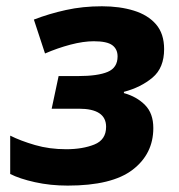

<svg xmlns="http://www.w3.org/2000/svg" viewBox="-20 -576 564 606"><path d="M193.8 9.8Q138.7 9.8 90.3 -1Q42 -11.7 12.2 -26.9V-147.9Q45.4 -131.3 90.6 -118.2Q135.7 -105 189 -105Q240.7 -105 277.8 -119.9Q314.9 -134.8 314.9 -175.8Q314.9 -232.9 229 -232.9H143.1L165 -335.9H226.1Q288.6 -335.9 319.8 -349.1Q351.1 -362.3 351.1 -397.9Q351.1 -420.9 334.5 -433.3Q317.9 -445.8 275.9 -445.8Q243.2 -445.8 202.4 -435.1Q161.6 -424.3 122.1 -407.2L86.9 -514.2Q134.8 -532.7 188 -544.4Q241.2 -556.2 301.8 -556.2Q357.9 -556.2 402.3 -542.5Q446.8 -528.8 472.4 -499.3Q498 -469.7 498 -420.9Q498 -361.8 461.4 -331.1Q424.8 -300.3 371.1 -286.1V-282.2Q411.6 -271 437.7 -244.6Q463.9 -218.3 463.9 -171.9Q463.9 -90.3 398.7 -40.3Q333.5 9.8 193.8 9.8Z"/></svg>

Font: Open Sans
Style: Bold Italic
Weight: 700
Italic angle: -12°
Designer: Monotype Design Team
Foundry: Monotype Imaging Inc.
Version: Version 3.003; ttfautohint (v1.8.4)